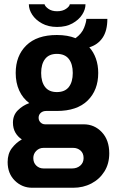

<svg xmlns="http://www.w3.org/2000/svg" viewBox="-20 -703 541 905"><path d="M132 182Q84 182 50 148.5Q16 115 16 61Q16 22 35.5 -4Q55 -30 83 -46Q64 -58 52.5 -78Q41 -98 41 -125Q41 -160 64 -183Q87 -206 118 -217Q87 -240 70.5 -276.5Q54 -313 54 -359Q54 -440 104 -489Q154 -538 248 -538Q299 -538 336 -523Q366 -545 376.5 -572.5Q387 -600 387 -614H486Q486 -558 463.5 -525Q441 -492 401 -480Q421 -458 432 -427Q443 -396 443 -359Q443 -278 393 -229Q343 -180 248 -180H198Q182 -180 172 -171Q162 -162 162 -148Q162 -135 171 -126Q180 -117 193 -117H375Q425 -117 460 -80Q495 -43 495 20Q495 69 472 105.5Q449 142 410.5 162Q372 182 325 182ZM185 91H320Q343 91 358.5 77.5Q374 64 374 42Q374 19 359.5 6.5Q345 -6 325 -6H185Q165 -6 151 8Q137 22 137 42Q137 64 151 77.5Q165 91 185 91ZM248 -269Q286 -269 304.5 -293Q323 -317 323 -359Q323 -401 304.5 -425Q286 -449 248 -449Q211 -449 192.5 -425Q174 -401 174 -359Q174 -317 192.5 -293Q211 -269 248 -269ZM249 -576Q208 -576 178 -592.5Q148 -609 132 -633.5Q116 -658 116 -683H190Q192 -673 208 -661.5Q224 -650 249 -650Q275 -650 291.5 -661.5Q308 -673 309 -683H383Q383 -658 367 -633.5Q351 -609 321 -592.5Q291 -576 249 -576Z"/></svg>

Font: Archivo Narrow
Style: Bold
Weight: 700
Designer: Hector Gatti
Foundry: Omnibus-Type
Version: Version 3.002